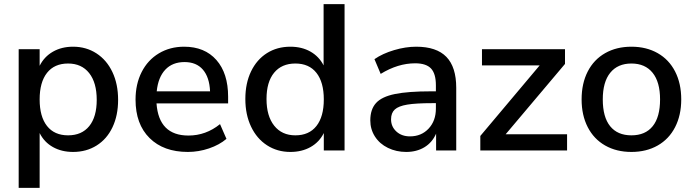

<svg xmlns="http://www.w3.org/2000/svg" viewBox="-20 -725 3344 925"><path d="M549 -244Q549 -169 522 -112Q495 -55 445.5 -24Q396 7 332 7Q277 7 235 -16.5Q193 -40 171 -84V180H70V-488H171V-408Q193 -452 235 -476Q277 -500 332 -500Q395 -500 444.5 -468Q494 -436 521.5 -378Q549 -320 549 -244ZM446 -244Q446 -327 409.5 -373Q373 -419 308 -419Q242 -419 206.5 -374Q171 -329 171 -246Q171 -163 206.5 -118Q242 -73 308 -73Q374 -73 410 -117.5Q446 -162 446 -244Z M1079 -227H734Q745 -72 888 -72Q972 -72 1040 -127L1071 -56Q1037 -27 987 -10Q937 7 885 7Q768 7 700.5 -60Q633 -127 633 -245Q633 -320 662.5 -378Q692 -436 745.5 -468Q799 -500 867 -500Q966 -500 1022.5 -436Q1079 -372 1079 -259ZM735 -285H992Q989 -353 957.5 -389.5Q926 -426 869 -426Q811 -426 776.5 -389.5Q742 -353 735 -285Z M1640 -705V0H1540V-84Q1518 -40 1476 -16.5Q1434 7 1379 7Q1316 7 1266.5 -25Q1217 -57 1189.5 -115Q1162 -173 1162 -248Q1162 -324 1189.5 -381Q1217 -438 1266 -469Q1315 -500 1379 -500Q1434 -500 1475.5 -476.5Q1517 -453 1539 -410V-705ZM1540 -246Q1540 -329 1504.5 -374Q1469 -419 1403 -419Q1337 -419 1300.5 -374.5Q1264 -330 1264 -248Q1264 -166 1301 -119.5Q1338 -73 1403 -73Q1469 -73 1504.5 -118Q1540 -163 1540 -246Z M2178 -302V0H2081V-81Q2062 -38 2024.5 -15.5Q1987 7 1937 7Q1889 7 1849 -12.5Q1809 -32 1786.5 -67Q1764 -102 1764 -145Q1764 -198 1791.5 -228.5Q1819 -259 1882.5 -272Q1946 -285 2057 -285H2080V-314Q2080 -370 2056.5 -395Q2033 -420 1980 -420Q1897 -420 1814 -369L1784 -440Q1823 -467 1878.5 -483.5Q1934 -500 1985 -500Q2083 -500 2130.5 -451Q2178 -402 2178 -302ZM2080 -202V-228H2062Q1984 -228 1942 -221Q1900 -214 1882 -197.5Q1864 -181 1864 -150Q1864 -115 1889.5 -91.5Q1915 -68 1955 -68Q2010 -68 2045 -105.5Q2080 -143 2080 -202Z M2416 -78H2712V0H2294V-70L2580 -410H2302V-488H2702V-417Z M2782 -246Q2782 -323 2811.5 -380.5Q2841 -438 2895.5 -469Q2950 -500 3022 -500Q3094 -500 3148.5 -469Q3203 -438 3232.5 -380.5Q3262 -323 3262 -246Q3262 -170 3232.5 -112.5Q3203 -55 3148.5 -24Q3094 7 3022 7Q2950 7 2895.5 -24Q2841 -55 2811.5 -112.5Q2782 -170 2782 -246ZM3160 -246Q3160 -330 3124 -374.5Q3088 -419 3022 -419Q2956 -419 2920 -374.5Q2884 -330 2884 -246Q2884 -161 2919.5 -117Q2955 -73 3022 -73Q3089 -73 3124.5 -117Q3160 -161 3160 -246Z"/></svg>

Font: wassup Sans
Style: Medium
Weight: 600
Version: Version 2.001